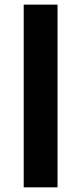

<svg xmlns="http://www.w3.org/2000/svg" viewBox="-20 -806 348 826"><path d="M82 0V-786.1H227.5V0Z"/></svg>

Font: Gothic A1 ExtraBold
Style: Regular
Weight: 800
Designer: HanYang I&C Co.,Ltd.
Foundry: HanYang I&C Co.,Ltd.
Version: Version 2.50